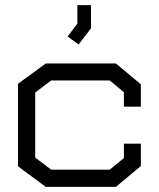

<svg xmlns="http://www.w3.org/2000/svg" viewBox="-20 -725 618 747"><path d="M431 2H158L50 -78V-399L158 -478H431L528 -397V-310H462V-366L407 -412H179L117 -365V-112L179 -65H407L462 -110V-166H528V-79ZM243 -583 281 -633V-705H334V-615L286 -552Z"/></svg>

Font: Turret Road Medium
Style: Regular
Weight: 500
Designer: Noponies
Foundry: Noponies
Version: Version 1.001; ttfautohint (v1.8)